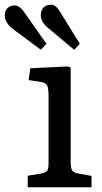

<svg xmlns="http://www.w3.org/2000/svg" viewBox="-77 -790 430 810"><path d="M235.8 -580.1 126 -671.9Q95.2 -696.8 95.2 -726.1Q95.2 -745.6 106.2 -757.8Q117.2 -770 138.2 -770Q148.9 -770 157 -763.9Q165 -757.8 175.8 -741.2L259.8 -605ZM95.2 -580.1 -22.9 -668Q-38.6 -679.2 -47.9 -694.6Q-57.1 -710 -57.1 -725.1Q-57.1 -743.2 -45.9 -755.1Q-34.7 -767.1 -14.2 -767.1Q4.9 -767.1 25.9 -737.8L119.1 -605ZM40 0V-48.8L97.2 -58.1Q106.4 -59.6 112.3 -62.7Q118.2 -65.9 121.3 -69.3Q124.5 -72.8 126 -79.8Q127.4 -86.9 127.7 -92.3Q127.9 -97.7 127.9 -108.9V-381.8Q127.9 -417.5 121.8 -429.7Q115.7 -441.9 91.8 -444.8L43.9 -452.1L50.8 -502L209 -509.8L221.2 -504.9V-105Q221.2 -82 227.1 -71.8Q232.9 -61.5 252.9 -58.1L309.1 -47.9V0Z"/></svg>

Font: Literata Book
Style: Regular
Weight: 400
Designer: Latin by Veronika Burian and Jose Scaglione. Greek by Irene Vlachou. Cyrillic by Vera Evstafieva
Foundry: TypeTogether
Version: Version 2.003;PS 002.003;hotconv 1.0.88;makeotf.lib2.5.64775